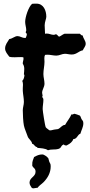

<svg xmlns="http://www.w3.org/2000/svg" viewBox="-20 -756 495 1053"><path d="M450 -516C450 -533 436 -545 434 -561C426 -561 423 -567 418 -571H334C323 -567 315 -559 305 -555C296 -557 296 -568 285 -568C282 -566 278 -565 274 -565C261 -565 250 -572 237 -572C234 -572 230 -571 227 -571C227 -586 225 -602 225 -617C225 -636 234 -653 234 -664C234 -698 219 -736 180 -736C172 -736 164 -736 156 -735C136 -718 118 -662 118 -636C118 -620 124 -605 124 -590C124 -585 121 -583 121 -580C121 -576 124 -573 127 -571C128 -563 124 -555 121 -548H116C101 -548 90 -558 76 -558C61 -558 47 -543 31 -542C21 -525 8 -511 8 -490C8 -472 21 -459 31 -445C40 -442 51 -442 61 -442C76 -442 93 -444 108 -442L109 -434C109 -425 104 -416 105 -406C111 -398 113 -388 113 -378C113 -368 112 -358 111 -348L114 -345C114 -336 110 -318 102 -313C105 -306 106 -299 106 -291C106 -280 104 -269 105 -258C106 -238 111 -218 111 -197C111 -181 105 -167 105 -151C105 -132 107 -86 111 -68C115 -48 125 -29 131 -10C135 6 155 16 156 32C166 34 169 44 176 48C179 51 186 49 185 55C203 57 228 57 243 68C251 65 260 64 269 64C328 64 305 45 330 36C332 40 338 42 342 42C345 42 348 41 350 39C364 32 377 22 382 7C404 6 404 -17 421 -23C426 -42 437 -59 437 -79C437 -94 433 -93 427 -103C424 -108 422 -119 418 -122C415 -124 391 -132 389 -132C384 -132 381 -128 376 -128C375 -128 374 -128 372 -129C363 -108 348 -91 337 -71C320 -71 313 -54 298 -48C291 -46 283 -47 276 -45C269 -44 263 -41 256 -41C254 -41 252 -41 250 -42C244 -48 236 -51 231 -58C227 -64 214 -148 214 -158C214 -175 218 -192 218 -209C218 -220 211 -221 211 -226L214 -229C214 -235 211 -241 211 -247C211 -265 224 -278 224 -297C224 -315 218 -332 218 -350C218 -373 224 -395 224 -417C224 -429 221 -443 227 -455C231 -455 235 -456 240 -456C256 -456 273 -451 289 -451C306 -451 320 -461 336 -461C348 -461 360 -457 373 -457C401 -457 411 -476 434 -480C439 -492 450 -502 450 -516ZM258 157C258 140 255 143 250 130C248 126 247 116 245 112C239 104 222 91 212 91C194 91 183 97 167 105C162 119 156 130 157 146V154C164 167 175 167 175 186C175 214 142 217 142 246C142 257 149 266 154 274C157 276 160 277 163 277C170 277 176 274 183 274H186C194 262 208 254 218 244C242 220 258 191 258 157Z"/></svg>

Font: Margarine
Style: Regular
Weight: 400
Designer: Astigmatic (AOETI)
Foundry: Astigmatic (AOETI)
Version: Version 1.000